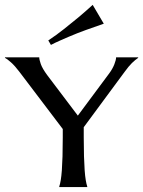

<svg xmlns="http://www.w3.org/2000/svg" viewBox="-45 -757 579 777"><path d="M293.9 -201.2Q293.9 -157.2 294.9 -124.5Q295.9 -91.8 297.6 -68.1Q299.3 -44.4 302 -28.3Q304.7 -12.2 308.1 -2V0H194.8V-2Q198.2 -12.2 200.9 -28.3Q203.6 -44.4 205.3 -68.1Q207 -91.8 208 -124.5Q209 -157.2 209 -201.2V-234.9L33.2 -466.8Q15.6 -490.2 -0.5 -504.6Q-16.6 -519 -24.9 -522.9V-524.9H113.8Q113.8 -516.1 120.1 -497.8Q126.5 -479.5 146 -453.1L270 -289.1L397 -460Q410.6 -478.5 417.7 -496.6Q424.8 -514.6 424.8 -524.9H514.2V-522.9Q502 -514.6 489 -502Q476.1 -489.3 459 -465.8L293.9 -242.2ZM375 -661.1Q338.9 -648.9 301.8 -635.3Q285.6 -629.4 268.1 -622.6Q250.5 -615.7 232.4 -607.9Q214.4 -600.1 196 -592Q177.7 -584 161.1 -575.2L150.4 -593.3Q182.1 -614.3 213.6 -639.2Q245.1 -664.1 271.5 -686Q301.8 -711.4 330.1 -737.3Z"/></svg>

Font: Marcellus SC
Style: Regular
Weight: 400
Designer: Astigmatic (AOETI)
Foundry: Astigmatic (AOETI)
Version: Version 1.001